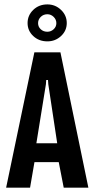

<svg xmlns="http://www.w3.org/2000/svg" viewBox="-20 -860 434 880"><path d="M8.1 0 137.5 -620H257L385 0H272L246 -133.5L264.2 -117H125.6L140.8 -133.5L117.8 0ZM144.8 -191.5 135.2 -203.4H257.9L244 -191.5L201.3 -474.3L200 -493.2H191.8L190.5 -474.3ZM197.2 -670.4Q158.3 -670.4 132.3 -694.9Q106.4 -719.3 106.4 -754.3Q106.4 -789.5 132.3 -814.6Q158.3 -839.8 197.2 -839.8Q233.5 -839.8 259.8 -814.6Q286 -789.5 286 -754.3Q286 -719.3 259.8 -694.9Q233.5 -670.4 197.2 -670.4ZM197 -714.5Q213.6 -714.5 225.9 -725.9Q238.3 -737.2 238.3 -753.9Q238.3 -770.5 225.9 -782.6Q213.5 -794.7 197.2 -794.7Q179 -794.7 166.7 -782.6Q154.5 -770.5 154.5 -753.9Q154.5 -737.2 166.7 -725.9Q178.9 -714.5 197 -714.5Z"/></svg>

Font: Smooch Sans Thin
Style: Regular
Weight: 100
Designer: Robert E. Leuschke
Foundry: Robert E. Leuschke
Version: Version 1.010